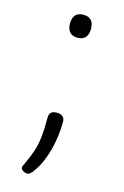

<svg xmlns="http://www.w3.org/2000/svg" viewBox="-114 -571 542 840"><g transform="rotate(15 156.5 -151.5)"><path d="M156 -415Q133 -415 121 -428.5Q109 -442 109 -467Q109 -493 121 -506Q133 -519 156 -519Q180 -519 192 -506Q204 -493 204 -467Q204 -442 192 -428.5Q180 -415 156 -415ZM98 216Q88 216 78.5 210Q69 204 69 195Q69 191 71.5 186Q74 181 77 175Q93 141 103 111Q113 81 117 44.5Q121 8 121 -46Q121 -60 129.5 -67.5Q138 -75 155 -75Q173 -75 182 -66.5Q191 -58 191 -44Q191 -2 183.5 42.5Q176 87 160.5 128Q145 169 120 202Q115 207 110 211.5Q105 216 98 216Z"/></g></svg>

Font: Playwrite CL ExtraLight
Style: Regular
Weight: 200
Designer: Veronika Burian, José Scaglione
Foundry: TypeTogether
Version: Version 1.002